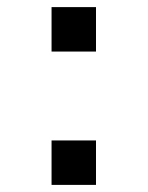

<svg xmlns="http://www.w3.org/2000/svg" viewBox="-20 -645 415 540"><path d="M125 -625H250V-500H125ZM125 -250H250V-125H125Z"/></svg>

Font: Dogica Pixel
Style: Regular
Weight: 400
Designer: Roberto Mocci
Version: Version 001.000